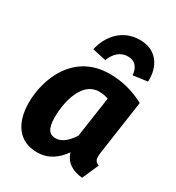

<svg xmlns="http://www.w3.org/2000/svg" viewBox="-191 -905 953 1039"><g transform="rotate(30 286.0 -386.0)"><path d="M269 -600C288 -648 320 -679 367 -679C411 -679 434 -651 439 -603L528 -615C533 -710 484 -789 378 -789C274 -789 205 -714 184 -619ZM330 -548C106 -548 26 -346 26 -194C26 -66 86 17 198 17C269 17 319 -21 356 -74C372 -17 421 9 479 14L524 -88C495 -99 494 -117 498 -152L547 -492C478 -530 403 -548 330 -548ZM326 -436C349 -436 365 -433 385 -426L348 -173C318 -127 285 -99 247 -99C212 -99 187 -120 187 -195C187 -298 223 -436 326 -436Z"/></g></svg>

Font: Fira Sans
Style: Bold Italic
Weight: 700
Italic angle: -8°
Designer: bBox Type GmbH & Carrois Corporate GbR & Edenspiekermann AG
Foundry: bBox Type GmbH & Carrois Corporate GbR & Edenspiekermann AG
Version: Version 4.301;PS 004.301;hotconv 1.0.88;makeotf.lib2.5.64775